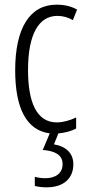

<svg xmlns="http://www.w3.org/2000/svg" viewBox="-20 -562 370 822"><path d="M294 141C294 96 265 65 211 56L230 9C256 7 285 0 306 -12V-59C278 -46 250 -38 223 -38C138 -38 100 -122 100 -262C100 -416 146 -494 226 -494C248 -494 271 -488 292 -476L310 -521C285 -535 257 -542 222 -542C107 -542 45 -441 45 -261C45 -99 93 -4 193 9L163 80C214 84 248 100 248 141C248 179 219 201 174 201C160 201 143 199 129 195V234C143 238 162 240 180 240C251 240 294 203 294 141Z"/></svg>

Font: Noto Sans Gurmukhi UI ExtraCondensed Light
Style: Regular
Weight: 300
Width: 2
Designer: Jelle Bosma - Monotype Design Team
Foundry: Monotype Imaging Inc.
Version: Version 2.004